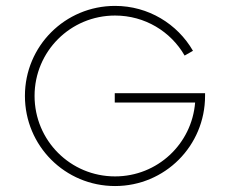

<svg xmlns="http://www.w3.org/2000/svg" viewBox="-20 -623 770 651"><path d="M369.1 -307.1V-275.4H641.6C630.4 -134.8 513.7 -24.9 370.1 -24.9C218.8 -24.9 97.2 -146.5 97.2 -297.9C97.2 -448.7 218.8 -570.3 370.1 -570.3C471.2 -570.3 559.1 -516.1 606 -434.6L634.3 -450.7C581.5 -542 482.9 -603 370.1 -603C200.7 -603 64.5 -466.8 64.5 -297.9C64.5 -128.4 200.7 7.8 370.1 7.8C539.1 7.8 675.3 -128.4 675.3 -297.9V-307.1Z"/></svg>

Font: Now ExtraLight
Style: Regular
Weight: 200
Designer: Alfredo Marco Pradil
Foundry: Alfredo Marco Pradil
Version: Version 1.200;hotconv 1.0.109;makeotfexe 2.5.65596